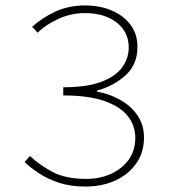

<svg xmlns="http://www.w3.org/2000/svg" viewBox="-20 -672 640 704"><path d="M294 12Q238 12 196 -2Q154 -16 123 -36.5Q92 -57 70 -78L90 -100Q122 -69 171 -42.5Q220 -16 296 -16Q347 -16 388 -35Q429 -54 452.5 -87.5Q476 -121 476 -166Q476 -212 448 -247Q420 -282 362 -302Q304 -322 212 -322V-352Q299 -352 351.5 -372Q404 -392 428 -425Q452 -458 452 -498Q452 -555 407.5 -589.5Q363 -624 292 -624Q241 -624 194.5 -603Q148 -582 118 -552L98 -574Q133 -606 182 -629Q231 -652 292 -652Q345 -652 388.5 -634Q432 -616 458 -582Q484 -548 484 -500Q484 -436 441 -396.5Q398 -357 336 -340V-336Q381 -328 420.5 -306Q460 -284 484 -249Q508 -214 508 -168Q508 -113 479.5 -72.5Q451 -32 402.5 -10Q354 12 294 12Z"/></svg>

Font: Source Code Pro ExtraLight
Style: Regular
Weight: 200
Monospace: yes
Designer: Paul D. Hunt, Teo Tuominen
Foundry: Adobe
Version: Version 1.026;hotconv 1.1.0;makeotfexe 2.6.0